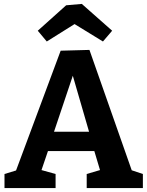

<svg xmlns="http://www.w3.org/2000/svg" viewBox="-20 -961 753 981"><path d="M437 -706 653 -91 710 -72V0H423V-72L491 -92L462 -189H225L192 -92L264 -72V0H3V-72L62 -90L290 -702ZM435 -288 352 -574 256 -288ZM398 -941 553 -804 506 -749 361 -838 219 -749 173 -804 318 -934Z"/></svg>

Font: Bitter Pro
Style: Bold
Weight: 700
Designer: Sol Matas, and Bitter project Authors
Foundry: Sol Matas
Version: Version 1.010